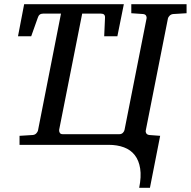

<svg xmlns="http://www.w3.org/2000/svg" viewBox="-20 -691 910 916"><path d="M372.1 -626 262.2 -71.8Q261.2 -64.9 264.9 -57.9Q268.6 -50.8 279.3 -50.8H549.3Q560.1 -50.8 566.7 -57.9Q573.2 -64.9 574.2 -71.8L679.2 -603Q680.7 -608.9 677.2 -615.7Q673.8 -622.6 663.1 -624L606.4 -627.9V-670.9H870.1V-627.9L806.2 -624Q795.9 -623 789.1 -616Q782.2 -608.9 781.2 -603L675.3 -67.9Q673.8 -62 677.7 -55.2Q681.6 -48.3 692.4 -46.9L744.1 -43L695.3 205.1H644Q654.8 151.9 648.7 113Q642.6 74.2 623 49.1Q603.5 23.9 571.5 12Q539.6 0 498 0H73.2V-43L136.2 -46.9Q147 -47.9 153.3 -54.9Q159.7 -62 161.1 -67.9L271 -626H185.1Q166 -626 160.2 -606L128.9 -518.1H65.9L95.2 -670.9H570.8L540 -518.1H477.1L481 -606Q482.4 -626 461.9 -626Z"/></svg>

Font: Charis SIL
Style: Italic
Weight: 400
Italic angle: -11°
Foundry: SIL International
Version: Version 4.112